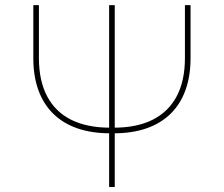

<svg xmlns="http://www.w3.org/2000/svg" viewBox="-20 -748 895 768"><path d="M719.7 -727.5H742.2V-515.6Q742.2 -443.4 721.9 -387.5Q701.7 -331.5 662.4 -293Q623 -254.4 565.9 -234.6Q508.8 -214.8 435.1 -214.8H420.4Q346.7 -214.8 289.6 -234.6Q232.4 -254.4 193.1 -293Q153.8 -331.5 133.5 -387.5Q113.3 -443.4 113.3 -515.6V-727.5H135.7V-515.6Q135.7 -425.3 168.5 -363Q201.2 -300.8 264.6 -269Q328.1 -237.3 420.4 -237.3H435.1Q527.8 -237.3 591.1 -269.3Q654.3 -301.3 687 -363.3Q719.7 -425.3 719.7 -515.6ZM416.5 -727.5H439V0H416.5Z"/></svg>

Font: Inter Thin
Style: Regular
Weight: 250
Designer: Rasmus Andersson
Foundry: rsms
Version: Version 4.001;git-66647c0bb